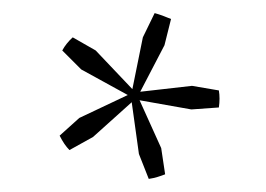

<svg xmlns="http://www.w3.org/2000/svg" viewBox="-20 -693 406 293"><path d="M207 -420 192 -458 181 -537 122 -484 86 -464Q78 -472 71 -486L101 -513L175 -548L104 -587L75 -616Q81 -627 91 -636L126 -616L182 -557L198 -636L216 -673Q227 -670 241 -664L231 -624L194 -553L273 -562L314 -555Q316 -543 314 -529L272 -526L193 -540L226 -467L232 -427Q227 -425 220.5 -423Q214 -421 207 -420Z"/></svg>

Font: Piazzolla SC ExtraLight
Style: Regular
Weight: 200
Designer: Juan Pablo del Peral
Foundry: Huerta Tipografica
Version: Version 1.330